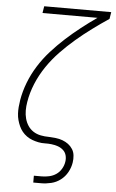

<svg xmlns="http://www.w3.org/2000/svg" viewBox="-62 -777 624 1033"><g transform="rotate(5 250.0 -260.0)"><path d="M201 215H158V178H201Q220 178 240.5 173.5Q261 169 278 157.5Q295 146 306 127.5Q317 109 320 89Q323 71 318.5 54Q314 37 301 25.5Q288 14 271.5 8.5Q255 3 237.5 1Q220 -1 202 -0.5Q184 0 166.5 -3.5Q149 -7 133 -13Q117 -19 103 -29Q89 -39 78.5 -52Q68 -65 61 -80.5Q54 -96 49.5 -112.5Q45 -129 44 -147Q43 -165 44.5 -183Q46 -201 49 -219V-220Q57 -268 75.5 -316Q94 -364 122 -408.5Q150 -453 185.5 -492.5Q221 -532 260 -567.5Q299 -603 340.5 -635.5Q382 -668 425 -698H128L134 -735H496L490 -698Q445 -668 401 -635.5Q357 -603 315.5 -567.5Q274 -532 236 -492.5Q198 -453 167.5 -408Q137 -363 116.5 -313.5Q96 -264 88 -214Q84 -191 84 -168.5Q84 -146 89.5 -125Q95 -104 106.5 -86.5Q118 -69 135.5 -57.5Q153 -46 175 -41.5Q197 -37 220 -37H221Q240 -36 258.5 -34Q277 -32 294.5 -25.5Q312 -19 326 -8.5Q340 2 349.5 17Q359 32 361 51Q363 70 360 89Q356 116 342 141.5Q328 167 305 184.5Q282 202 254.5 208.5Q227 215 201 215Z"/></g></svg>

Font: Iosevka Extralight
Style: Italic
Weight: 200
Italic angle: -9°
Monospace: yes
Designer: Belleve Invis
Foundry: Belleve Invis
Version: Version 32.5.0; ttfautohint (v1.8.4)